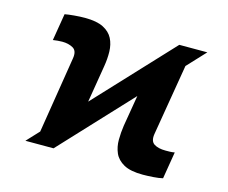

<svg xmlns="http://www.w3.org/2000/svg" viewBox="-84 -668 938 791"><g transform="rotate(15 385.0 -272.0)"><path d="M80.6 0 590.8 -545.9H710.4L200.7 0ZM123 -10.3 182.1 -378.9Q187.5 -411.6 168.2 -422.6Q148.9 -433.6 122.1 -433.6Q112.3 -433.6 102.1 -432.6Q91.8 -431.6 82.5 -430.2L101.6 -545.4Q116.7 -548.3 141.4 -550.5Q166 -552.7 187 -552.7Q237.3 -552.7 265.6 -538.3Q293.9 -523.9 306.4 -499.5Q318.8 -475.1 319.6 -443.8Q320.3 -412.6 314.5 -378.9L272.5 -124.5ZM583.5 9.8Q530.8 9.8 502.2 -6.1Q473.6 -22 462.4 -47.9Q451.2 -73.7 451.4 -104.5Q451.7 -135.3 456.1 -164.6L499 -420.4L648.9 -534.7L586.9 -164.1Q582 -132.8 599.9 -121.6Q617.7 -110.4 648.4 -110.4Q656.2 -110.4 666.7 -110.6Q677.2 -110.8 687.5 -112.8L668.5 2.4Q652.8 6.3 627.7 8.1Q602.5 9.8 583.5 9.8Z"/></g></svg>

Font: Inter 20pt ExtraBold
Style: Italic
Weight: 800
Italic angle: -9.3988°
Version: Version 4.001;git-66647c0bb